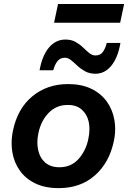

<svg xmlns="http://www.w3.org/2000/svg" viewBox="-20 -934 644 966"><path d="M275.5 12.5Q206 12.5 157 -11.5Q108 -35.5 79.2 -76.5Q50.5 -117.5 42 -169Q38.5 -191 38.5 -213.5Q38.5 -244 45 -276Q68 -387.5 142.5 -449.2Q217 -511 322.5 -511Q390 -511 439 -487.5Q488 -464 517.2 -423.2Q546.5 -382.5 555.5 -331Q559.5 -308.5 559.5 -285.5Q559.5 -255 552.5 -223Q530 -115.5 457.5 -51.5Q385 12.5 275.5 12.5ZM279.5 -92.5Q338 -92.5 375.2 -134.2Q412.5 -176 424.5 -235.5Q430 -261 430 -284.5Q430 -303 426.5 -320.5Q418 -359 391.5 -382.5Q365 -406 321 -406Q263 -406 224.2 -365.5Q185.5 -325 173 -263Q168 -239.5 168 -217.5Q168 -197.5 172 -179.5Q180 -140.5 207 -116.5Q234 -92.5 279.5 -92.5ZM460.5 -563Q430.5 -563 408.2 -575.2Q386 -587.5 369 -603.5Q352 -619.5 337.2 -631.5Q322.5 -643.5 307 -643.5Q282 -643.5 268.5 -625.5Q255 -607.5 248 -580.5H179Q192.5 -655 226.5 -695Q260.5 -735 309 -735Q339 -735 360.2 -723Q381.5 -711 398 -695Q414.5 -679 429.2 -667Q444 -655 460.5 -655Q485 -655 497.8 -673Q510.5 -691 517 -718H586Q573 -643.5 540 -603.2Q507 -563 460.5 -563ZM252 -819.5 272 -914H604.5L584.5 -819.5Z"/></svg>

Font: Heraclito SemiBold
Style: Italic
Weight: 600
Italic angle: -12°
Designer: Kostas Bartsokas (font) & Cristiano Sobral (main changes)
Foundry: Kostas Bartsokas (font) & Cristiano Sobral (main changes)
Version: Version 1.00;July 8, 2020;FontCreator 13.0.0.2655 64-bit